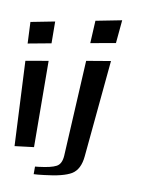

<svg xmlns="http://www.w3.org/2000/svg" viewBox="-156 -752 726 972"><g transform="rotate(10 206.5 -265.5)"><path d="M60 -511 59 -623 -64 -599 -59 -489ZM64 22 61 -421 -55 -401 -34 34ZM381 -569 392 -688 259 -662 253 -546ZM325 22 372 -475 248 -454 222 39C220 67 211 86 193 95C176 104 147 111 105 116C96 117 90 118 86 118V157C97 157 116 155 140 152C204 145 250 133 277 117C305 100 321 68 325 22Z"/></g></svg>

Font: Gamestation Warped
Style: Regular
Weight: 400
Designer: Jonas Hecksher
Foundry: Jonas Hecksher, Playtypeª, e-types AS
Version: Version 1.003